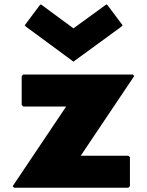

<svg xmlns="http://www.w3.org/2000/svg" viewBox="-20 -867 684 894"><path d="M605 -513 598 -520H88L81 -513V-378L88 -371H288L39 0L46 7H578L585 0V-135L578 -142H356ZM170 -847 163 -840 95 -749 102 -742 322 -580 544 -742 551 -749 483 -840 476 -847 322 -735Z"/></svg>

Font: Hussar Woodtype
Style: Blk
Weight: 900
Foundry: Cannot Into Space Fonts
Version: Version 1.07